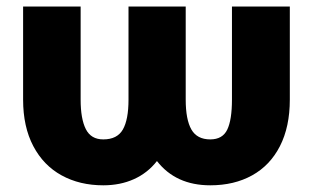

<svg xmlns="http://www.w3.org/2000/svg" viewBox="-20 -550 939 580"><path d="M49.8 -530.3H223.6V-249Q223.6 -190.9 239.3 -159.9Q254.9 -128.9 292 -128.9Q334 -128.9 351.1 -158.7Q368.2 -188.5 368.2 -249V-530.3H541V-249Q541 -189 558.1 -158.9Q575.2 -128.9 615.2 -128.9Q652.3 -128.9 666.5 -158.4Q680.7 -188 680.7 -249V-530.3H855.5V-249Q855.5 -167 825.7 -108.6Q795.9 -50.3 741.7 -20.3Q687.5 9.8 615.2 9.8Q511.2 9.8 454.1 -63.5Q425.8 -27.3 384.5 -8.8Q343.3 9.8 292 9.8Q220.7 9.8 166 -20.3Q111.3 -50.3 80.6 -108.6Q49.8 -167 49.8 -249Z"/></svg>

Font: Pretendard Std Black
Style: Regular
Weight: 900
Designer: Base glyphs from Inter by Rasmus Andersson; Hangeul glyphs from Noto Sans CJK(Source Han Sans) by Jang Soo-young and Kan
Foundry: Kil Hyung-jin
Version: Version 1.309